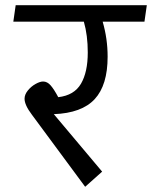

<svg xmlns="http://www.w3.org/2000/svg" viewBox="-20 -708 582 735"><path d="M533 -625H373Q392 -560 392 -491Q392 -382 342.5 -328.5Q293 -275 186 -271L371 -51L306 7L102 -269Q74 -306 74 -330Q74 -346 86.5 -361.5Q99 -377 116 -386.5Q133 -396 145 -396Q161 -396 174 -381Q187 -366 203 -336Q264 -343 290 -387.5Q316 -432 316 -507Q316 -573 301 -625H31L40 -688H542Z"/></svg>

Font: FiraGO Book
Style: Italic
Weight: 350
Italic angle: -8°
Designer: bBox Type GmbH
Foundry: bBox Type GmbH
Version: Version 1.001